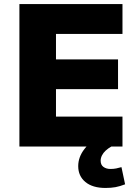

<svg xmlns="http://www.w3.org/2000/svg" viewBox="-20 -725 690 950"><path d="M76 0V-705H586V-557H257V-431H564V-284H257V-148H586V0ZM502 205Q438 205 402.5 175.5Q367 146 367 97Q367 52 398 12Q429 -28 478 -49L531 0Q515 9 503 20Q491 31 484.5 44Q478 57 478 70Q478 91 492 101Q506 111 526 111Q542 111 554.5 108.5Q567 106 581 102L599 187Q573 197 551.5 201Q530 205 502 205Z"/></svg>

Font: Nunito Sans 9pt Black
Style: Regular
Weight: 900
Version: Version 3.101;gftools[0.9.27]